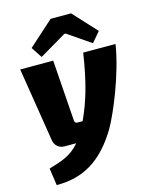

<svg xmlns="http://www.w3.org/2000/svg" viewBox="-136 -822 876 1113"><g transform="rotate(-15 302.0 -265.0)"><path d="M332 -630H340L479 -535L530 -595L401 -735H278L128 -600L171 -535ZM410 -497C385 -332 354 -222 304 -114H272C263 -114 256 -121 256 -130L230 -497H32L103 -52C108 -22 132 0 165 0H235C179 66 121 79 48 102L63 205C223 206 341 137 441 -30C488 -112 577 -324 604 -497Z"/></g></svg>

Font: Exo 2 Extra Bold
Style: Italic
Weight: 800
Italic angle: -8°
Designer: Natanael Gama
Version: Version 1.001;PS 001.001;hotconv 1.0.88;makeotf.lib2.5.64775